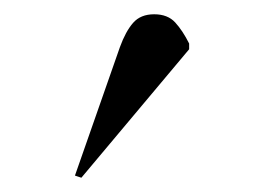

<svg xmlns="http://www.w3.org/2000/svg" viewBox="-20 -778 368 269"><path d="M94 -529 85 -532 148 -712Q156 -734 166.5 -746Q177 -758 196 -758Q215 -758 225.5 -746.5Q236 -735 245 -717V-709Z"/></svg>

Font: Literata 72pt Medium
Style: Italic
Weight: 500
Italic angle: -2°
Designer: Latin by Veronika Burian and Jose Scaglione. Greek by Irene Vlachou. Cyrillic by Vera Evstafieva
Foundry: TypeTogether
Version: Version 3.002